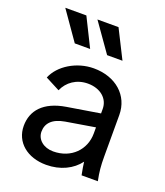

<svg xmlns="http://www.w3.org/2000/svg" viewBox="-147 -899 869 1010"><g transform="rotate(20 287.5 -393.5)"><path d="M230 12C310 12 375 -21 413 -72C415 -53 419 -31 425 0H516C506 -49 503 -83 503 -133V-366C503 -475 417 -551 294 -551C198 -551 107 -495 77 -421L158 -379C180 -430 229 -465 292 -465C362 -465 410 -424 410 -366V-341L226 -311C104 -291 50 -226 50 -141C50 -50 124 12 230 12ZM43 -799 154 -640H240L161 -799ZM148 -144C148 -190 177 -224 247 -236L410 -263V-229C410 -138 342 -67 241 -67C187 -67 148 -100 148 -144ZM223 -799 335 -640H421L341 -799Z"/></g></svg>

Font: Mluvka Medium
Style: Regular
Weight: 500
Designer: Modified by Jiří Krblich, Original typeface by Gumpita Rahayu
Foundry: Gumpita Rahayu & Jiří Krblich
Version: Version 2.000;Glyphs 3.1.1 (3134)